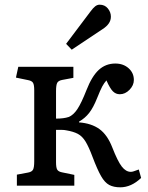

<svg xmlns="http://www.w3.org/2000/svg" viewBox="-20 -792 632 819"><path d="M493 7Q465 7 446 -3Q427 -13 411 -41Q395 -69 375 -122Q359 -165 345 -188Q331 -211 312 -221Q293 -231 263 -236Q254 -238 243.5 -238Q233 -238 219 -238V-100Q219 -77 224 -68.5Q229 -60 244 -57L297 -46V0H52V-47L100 -56Q116 -59 121 -68.5Q126 -78 126 -104V-407Q126 -430 121 -438.5Q116 -447 101 -450L48 -461L58 -507H293V-460L245 -451Q229 -448 224 -438.5Q219 -429 219 -403V-286Q252 -286 273 -293Q293 -301 310 -326.5Q327 -352 349 -408Q372 -467 401.5 -494Q431 -521 472 -521Q506 -521 528.5 -501Q551 -481 551 -451Q551 -428 532.5 -409Q514 -390 491 -390Q474 -390 461.5 -402.5Q449 -415 434 -449Q424 -438 416 -423Q408 -408 394 -373Q378 -333 360.5 -310.5Q343 -288 317 -273V-270Q370 -266 404 -241.5Q438 -217 459 -163Q482 -104 499.5 -81.5Q517 -59 538 -59Q543 -59 549.5 -61Q556 -63 572 -69L582 -33Q540 7 493 7ZM286 -580 262 -605 366 -743Q377 -758 386 -765Q395 -772 405 -772Q427 -772 440 -756Q453 -740 453 -721Q453 -705 444 -692Q435 -679 418 -668Z"/></svg>

Font: Literata 12pt
Style: Regular
Weight: 400
Designer: Latin by Veronika Burian and Jose Scaglione. Greek by Irene Vlachou. Cyrillic by Vera Evstafieva.
Foundry: TypeTogether
Version: Version 3.002